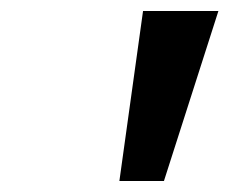

<svg xmlns="http://www.w3.org/2000/svg" viewBox="-20 -715 417 349"><path d="M240 -695H377L278 -386H197Z"/></svg>

Font: Coval
Style: ExtraBold Italic
Weight: 800
Foundry: Context Ltd
Version: Version 001.000